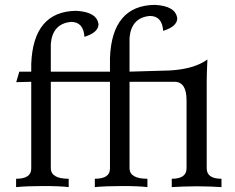

<svg xmlns="http://www.w3.org/2000/svg" viewBox="-20 -766 964 786"><path d="M886.7 0Q845.7 -2.9 786.1 -3.4Q726.6 -2.9 683.1 0V-34.2Q743.7 -34.2 743.7 -77.1V-355.5Q743.7 -431.2 694.3 -431.2H510.3V-75.7Q512.2 -34.2 583.5 -34.2V0Q548.3 -4.4 480.5 -4.4Q413.1 -4.4 368.2 0V-34.2Q430.2 -34.2 430.2 -75.7V-431.2H188V-75.7Q189.9 -34.2 261.2 -34.2V0Q226.1 -4.4 158.2 -4.4Q90.8 -4.4 45.9 0V-34.2Q107.9 -34.2 107.9 -75.7V-431.2L46.4 -429.7L59.1 -472.7H107.9V-504.9Q116.2 -719.2 291.5 -721.7Q377.4 -717.3 383.3 -666Q382.3 -632.8 325.7 -615.2Q321.8 -676.3 271 -676.3Q195.3 -669.4 188 -586.9V-472.7H430.2V-529.3Q438.5 -743.7 613.8 -746.1Q699.7 -741.7 705.6 -690.4Q704.6 -657.2 647.9 -639.6Q644 -700.7 593.3 -700.7Q517.6 -693.8 510.3 -611.3V-472.7L675.3 -477.5Q775.4 -483.4 829.1 -522.5Q826.2 -463.4 826.2 -431.6V-77.1Q826.2 -34.2 886.7 -34.2Z"/></svg>

Font: Almanac
Style: Regular
Weight: 400
Designer: Eden's Almanac
Version: Version 3.501;March 28, 2021;FontCreator 13.0.0.2683 64-bit